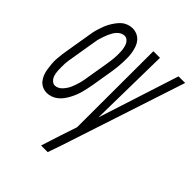

<svg xmlns="http://www.w3.org/2000/svg" viewBox="-230 -639 966 966"><g transform="rotate(45 252.5 -156.5)"><path d="M68 8Q50 8 35 1Q20 -6 10 -18.5Q0 -31 -6 -46.5Q-12 -62 -14.5 -79Q-17 -96 -18.5 -113Q-20 -130 -19 -147.5Q-18 -165 -15.5 -182.5Q-13 -200 -10 -218L10 -338Q12 -353 15 -368Q18 -383 22.5 -397.5Q27 -412 32.5 -427Q38 -442 46 -456Q54 -470 63.5 -483Q73 -496 85 -506.5Q97 -517 112.5 -522.5Q128 -528 143 -528Q160 -528 175.5 -521Q191 -514 201.5 -501.5Q212 -489 217.5 -473.5Q223 -458 226 -441Q229 -424 229.5 -407Q230 -390 229 -372.5Q228 -355 226.5 -337.5Q225 -320 222 -302L202 -182Q199 -167 196 -152Q193 -137 189 -122.5Q185 -108 179 -93Q173 -78 165.5 -64Q158 -50 148.5 -37Q139 -24 126 -13.5Q113 -3 97.5 2.5Q82 8 68 8ZM70 -47Q80 -47 90.5 -52.5Q101 -58 109 -67Q117 -76 123.5 -86Q130 -96 134 -106Q138 -116 142 -127Q146 -138 148.5 -148.5Q151 -159 153.5 -170Q156 -181 157 -191L177 -311Q179 -323 180.5 -335Q182 -347 183 -358.5Q184 -370 184 -381.5Q184 -393 183.5 -404.5Q183 -416 180.5 -427.5Q178 -439 174 -448.5Q170 -458 161 -465.5Q152 -473 141 -473Q130 -473 119.5 -467.5Q109 -462 101 -453Q93 -444 87.5 -434Q82 -424 77.5 -414Q73 -404 69.5 -393Q66 -382 62.5 -371.5Q59 -361 57.5 -350Q56 -339 54 -329L34 -209Q32 -197 30 -185Q28 -173 27.5 -161.5Q27 -150 27 -138.5Q27 -127 27.5 -115.5Q28 -104 30 -92.5Q32 -81 36.5 -71.5Q41 -62 50 -54.5Q59 -47 70 -47ZM234 215Q242 190 250 165Q258 140 266 115L297 22L298 -520H345L338 -89L477 -520H524L305 146L281 215Z"/></g></svg>

Font: Iosevka Light Oblique
Style: Regular
Weight: 300
Italic angle: -9°
Monospace: yes
Designer: Belleve Invis
Foundry: Belleve Invis
Version: Version 32.5.0; ttfautohint (v1.8.4)